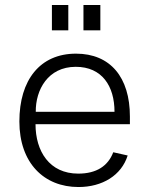

<svg xmlns="http://www.w3.org/2000/svg" viewBox="-20 -743 606 773"><path d="M255 -723H189V-621H255ZM384 -723H316V-621H384ZM123 -243H503V-274C503 -432 424 -527 286 -527C141 -527 58 -421 58 -254C58 -87 157 10 296 10C392 10 469 -37 494 -117L436 -130C415 -75 369 -44 295 -44C179 -44 123 -134 123 -243ZM124 -293C123 -381 173 -474 285 -474C391 -474 441 -396 441 -293Z"/></svg>

Font: United Sans ExtraLight
Style: Regular
Weight: 200
Designer: Pablo Impallari, Rodrigo Fuenzalida (Modified by Dan O. Williams)
Version: Version 1.000;PS 001.000;hotconv 1.0.88;makeotf.lib2.5.64775